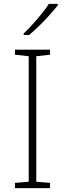

<svg xmlns="http://www.w3.org/2000/svg" viewBox="-20 -970 334 990"><path d="M238 0H57V-27L128 -33V-680L57 -688V-714H238V-688L167 -680V-33L238 -27ZM278 -942Q261 -921 236.5 -893.5Q212 -866 184 -838.5Q156 -811 131 -790H102V-797Q123 -817 148 -844.5Q173 -872 195.5 -900Q218 -928 232 -950H278Z"/></svg>

Font: Noto Sans Lao UI ExtLt
Style: Regular
Weight: 200
Designer: Monotype Design Team
Foundry: Monotype Imaging Inc.
Version: Version 2.000; ttfautohint (v1.8.4.7-5d5b)